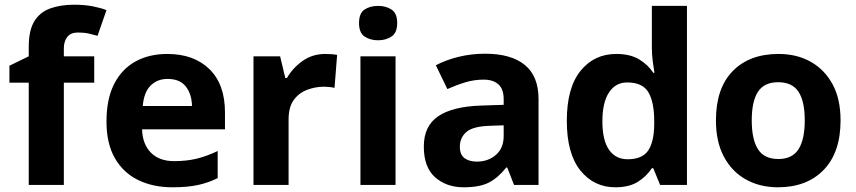

<svg xmlns="http://www.w3.org/2000/svg" viewBox="-20 -785 3633 815"><path d="M380 -434H251V0H102V-434H20V-506L102 -546V-586Q102 -656 125.5 -694.5Q149 -733 192.5 -749Q236 -765 295 -765Q339 -765 374.5 -758Q410 -751 432 -742L394 -633Q377 -638 357 -642.5Q337 -647 311 -647Q280 -647 265.5 -628Q251 -609 251 -580V-546H380Z M690 -556Q803 -556 869 -491.5Q935 -427 935 -308V-236H583Q585 -173 620.5 -137Q656 -101 719 -101Q772 -101 815 -111.5Q858 -122 904 -144V-29Q864 -9 819.5 0.5Q775 10 712 10Q630 10 567 -20.5Q504 -51 468 -113Q432 -175 432 -269Q432 -365 464.5 -428.5Q497 -492 555 -524Q613 -556 690 -556ZM691 -450Q648 -450 619.5 -422Q591 -394 586 -335H795Q794 -385 769 -417.5Q744 -450 691 -450Z M1361 -556Q1372 -556 1387 -555Q1402 -554 1411 -552L1400 -412Q1393 -414 1379.5 -415.5Q1366 -417 1356 -417Q1318 -417 1283 -403.5Q1248 -390 1226.5 -360Q1205 -330 1205 -278V0H1056V-546H1169L1191 -454H1198Q1222 -496 1264 -526Q1306 -556 1361 -556Z M1585 -760Q1618 -760 1642 -744.5Q1666 -729 1666 -687Q1666 -646 1642 -630Q1618 -614 1585 -614Q1551 -614 1527.5 -630Q1504 -646 1504 -687Q1504 -729 1527.5 -744.5Q1551 -760 1585 -760ZM1659 -546V0H1510V-546Z M2039 -557Q2149 -557 2207.5 -509.5Q2266 -462 2266 -364V0H2162L2133 -74H2129Q2094 -30 2055 -10Q2016 10 1948 10Q1875 10 1827 -32.5Q1779 -75 1779 -163Q1779 -250 1840 -291.5Q1901 -333 2023 -337L2118 -340V-364Q2118 -407 2095.5 -427Q2073 -447 2033 -447Q1993 -447 1955 -435.5Q1917 -424 1879 -407L1830 -508Q1874 -531 1927.5 -544Q1981 -557 2039 -557ZM2060 -251Q1988 -249 1960 -225Q1932 -201 1932 -162Q1932 -128 1952 -113.5Q1972 -99 2004 -99Q2052 -99 2085 -127.5Q2118 -156 2118 -208V-253Z M2592 10Q2501 10 2443.5 -61.5Q2386 -133 2386 -272Q2386 -412 2444 -484Q2502 -556 2596 -556Q2655 -556 2693 -533Q2731 -510 2753 -476H2758Q2755 -492 2751 -522.5Q2747 -553 2747 -585V-760H2896V0H2782L2753 -71H2747Q2725 -37 2688 -13.5Q2651 10 2592 10ZM2644 -109Q2706 -109 2731 -145.5Q2756 -182 2757 -255V-271Q2757 -351 2732.5 -393Q2708 -435 2642 -435Q2593 -435 2565 -392.5Q2537 -350 2537 -270Q2537 -190 2565 -149.5Q2593 -109 2644 -109Z M3548 -274Q3548 -138 3476.5 -64Q3405 10 3282 10Q3206 10 3146.5 -23Q3087 -56 3053 -119.5Q3019 -183 3019 -274Q3019 -410 3090 -483Q3161 -556 3285 -556Q3362 -556 3421 -523Q3480 -490 3514 -427.5Q3548 -365 3548 -274ZM3171 -274Q3171 -193 3197.5 -151.5Q3224 -110 3284 -110Q3343 -110 3369.5 -151.5Q3396 -193 3396 -274Q3396 -355 3369.5 -395.5Q3343 -436 3283 -436Q3224 -436 3197.5 -395.5Q3171 -355 3171 -274Z"/></svg>

Font: Noto Sans Vithkuqi
Style: Bold
Weight: 700
Version: Version 1.001; ttfautohint (v1.8.4.7-5d5b)